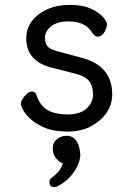

<svg xmlns="http://www.w3.org/2000/svg" viewBox="-20 -512 540 782"><path d="M352.1 2Q310.1 23.9 255.6 23.9Q201.2 23.9 164.6 9Q127.9 -5.9 106.4 -25.4Q85 -44.9 75 -62.5Q64.9 -80.1 64.9 -90.6Q64.9 -101.1 80.1 -120.1Q95.2 -139.2 110.1 -139.2Q125 -139.2 129.4 -123Q133.8 -106.9 147 -87.9Q176.8 -45.9 254.9 -45.9Q306.2 -45.9 332.5 -70.1Q358.9 -94.2 358.9 -127.2Q358.9 -160.2 343.5 -181.2Q328.1 -202.1 283 -213.1Q237.8 -224.1 193.8 -235.8Q86.9 -261.2 86.9 -356Q86.9 -396 110.4 -426.5Q133.8 -457 173.8 -474.6Q213.9 -492.2 265.4 -492.2Q316.9 -492.2 351.6 -476.1Q386.2 -460 401.1 -440.9Q416 -421.9 416 -413.8Q416 -405.8 412.1 -396Q399.9 -362.8 377 -362.8Q366.2 -362.8 355 -379.9Q327.1 -424.8 259.8 -424.8Q211.9 -424.8 187.5 -404.3Q163.1 -383.8 163.1 -359.4Q163.1 -335 174.1 -322.5Q185.1 -310.1 219.2 -301.8L304.2 -278.8Q437 -248 437 -127.9Q437 -46.9 352.1 2ZM202.1 250Q181.2 250 181.2 230Q181.2 222.2 188 213.9Q230 183.1 235.8 151.9Q225.1 151.9 210 134.5Q194.8 117.2 194.8 93Q194.8 68.8 211.9 54.9Q229 41 251 41Q300.8 41 307.1 116.2Q307.1 151.9 280 189.9Q252.9 228 214.8 246.1Q209 250 202.1 250Z"/></svg>

Font: LXGW WenKai Mono GB Screen
Style: Regular
Weight: 400
Monospace: yes
Designer: LXGW / Fontworks Inc.
Foundry: LXGW / Fontworks Inc.
Version: Version 1.510;January 18,2025